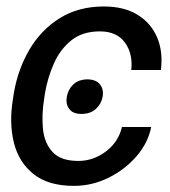

<svg xmlns="http://www.w3.org/2000/svg" viewBox="-20 -573 533 602"><path d="M189.5 -269.5Q193.4 -292.5 209.7 -308.1Q226.1 -323.7 253.9 -324.2Q281.7 -323.7 293.7 -308.1Q305.7 -292.5 301.8 -269.5Q297.9 -247.6 280.8 -231.7Q263.7 -215.8 235.4 -215.8Q208 -215.8 196.8 -231.7Q185.5 -247.6 189.5 -269.5ZM211.9 9.8Q131.3 9.8 85 -27.3Q38.6 -64.5 23.4 -126.2Q8.3 -188 20.5 -261.7L23.4 -281.2Q36.1 -355.5 72 -417Q107.9 -478.5 166.7 -515.6Q225.6 -552.7 305.7 -552.7Q369.1 -552.7 411.4 -526.6Q453.6 -500.5 472.7 -455.6Q491.7 -410.6 484.4 -353.5H391.6Q397 -404.8 371.6 -439.7Q346.2 -474.6 293 -474.6Q238.3 -474.6 203.4 -446.3Q168.5 -418 148.9 -373.8Q129.4 -329.6 121.1 -281.2L118.2 -261.7Q110.4 -213.4 114.7 -168.9Q119.1 -124.5 144.8 -96.4Q170.4 -68.4 225.6 -68.4Q272.5 -68.4 312 -98.1Q351.6 -127.9 362.3 -174.8H454.1Q444.3 -125 408 -83Q371.6 -41 320.1 -15.6Q268.6 9.8 211.9 9.8Z"/></svg>

Font: Inter Tight
Style: Italic
Weight: 400
Italic angle: -9.39999°
Designer: Rasmus Andersson
Foundry: rsms
Version: Version 3.002